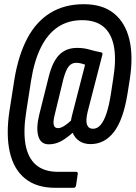

<svg xmlns="http://www.w3.org/2000/svg" viewBox="-20 -709 646 914"><path d="M242 185Q154 185 99.5 141Q45 97 26.5 14.5Q8 -68 25 -181L49 -334Q68 -447 110 -526.5Q152 -606 219.5 -647.5Q287 -689 379 -689Q468 -689 522 -645.5Q576 -602 595.5 -522.5Q615 -443 598 -333L587 -263Q567 -139 522.5 -81Q478 -23 411 -23Q380 -23 358 -37.5Q336 -52 326 -77Q293 -48 267 -35Q241 -22 212 -22Q174 -22 162.5 -60.5Q151 -99 167 -164L212 -344Q230 -416 262.5 -448.5Q295 -481 347 -481Q379 -481 406 -473Q433 -465 461 -460Q465 -459 467 -456.5Q469 -454 467 -447L398 -180Q387 -136 394 -116Q401 -96 423 -96Q443 -96 459 -114.5Q475 -133 487.5 -171Q500 -209 509 -269L519 -335Q534 -425 522.5 -487Q511 -549 473.5 -581Q436 -613 371 -613Q305 -613 256 -580.5Q207 -548 175 -484Q143 -420 128 -326L105 -178Q90 -85 101.5 -21Q113 43 151.5 76Q190 109 257 109H342Q352 109 350 120L342 174Q340 185 330 185ZM256 -99Q269 -99 285 -109Q301 -119 318 -135Q319 -141 320 -147Q321 -153 323 -160L385 -401Q375 -405 364 -407.5Q353 -410 343 -410Q320 -410 306.5 -392Q293 -374 282 -334L240 -161Q232 -129 236 -114Q240 -99 256 -99Z"/></svg>

Font: Sofia Sans Extra Condensed SemiBold
Style: Italic
Weight: 600
Italic angle: -9°
Designer: Botio Nikoltchev, Ani Petrova
Foundry: lettersoup
Version: Version 4.101